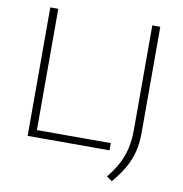

<svg xmlns="http://www.w3.org/2000/svg" viewBox="-96 -830 1036 1089"><g transform="rotate(10 422.0 -285.0)"><path d="M105.5 0V-740H151.5V-41.5H577V0ZM620 170.5 589 148Q624.5 104 647.5 61Q670.5 18 681.8 -31.2Q693 -80.5 693 -143.5V-740H739V-127Q739 -67.5 726.2 -18.2Q713.5 31 687.5 76.5Q661.5 122 620 170.5Z"/></g></svg>

Font: Encode Sans Expanded ExtraLight
Style: Regular
Weight: 200
Width: 7
Designer: Multiple Designers
Foundry: Impallari Type
Version: Version 3.000; ttfautohint (v1.8.3) -l 8 -r 50 -G 200 -x 14 